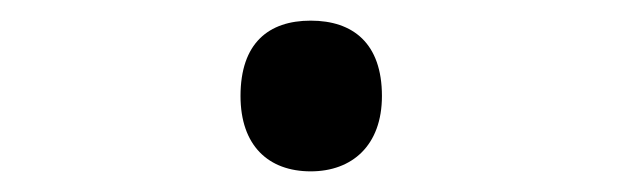

<svg xmlns="http://www.w3.org/2000/svg" viewBox="-20 -155 603 186"><path d="M281 11C321 11 350 -14 350 -62C350 -113 322 -135 281 -135C240 -135 213 -113 213 -62C213 -14 240 11 281 11Z"/></svg>

Font: Noto Sans Mono SemiCondensed Medium
Style: Regular
Weight: 500
Width: 4
Designer: Monotype Design Team
Foundry: Monotype Imaging Inc.
Version: Version 2.014